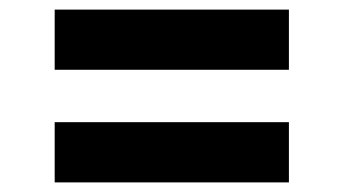

<svg xmlns="http://www.w3.org/2000/svg" viewBox="-20 -492 720 402"><path d="M94.5 -345.9V-471.9H584.9V-345.9ZM94.5 -110.1V-236.2H584.9V-110.1Z"/></svg>

Font: InterMG
Style: Bold
Weight: 700
Designer: Rasmus Andersson
Foundry: rsms
Version: Version 3.019;December 26, 2023;FontCreator 15.0.0.2955 64-b